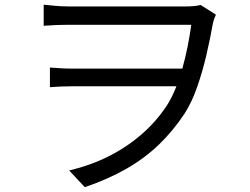

<svg xmlns="http://www.w3.org/2000/svg" viewBox="-20 -738 1040 800"><path d="M162 -718.4Q178.3 -717 206.3 -714.1Q234.4 -711.2 264.9 -711.2Q282.1 -711.2 320.8 -711.2Q359.5 -711.2 410.6 -711.2Q461.8 -711.2 516.6 -711.2Q571.4 -711.2 621 -711.2Q670.6 -711.2 706.4 -711.2Q742.1 -711.2 754.7 -711.2Q771.9 -711.2 787.6 -712.6Q803.3 -714 815.7 -717.4L879.6 -677.1Q877 -670 873.2 -661.2Q869.5 -652.3 867.1 -640.5Q856.1 -578.1 839.9 -508.6Q823.8 -439.1 801.4 -375.3Q779 -311.4 749.8 -266Q702.9 -194.4 643.7 -137Q584.5 -79.7 508.2 -35.7Q432 8.3 333.3 41.9L268.3 -27.6Q355.1 -48.2 429.9 -85.3Q504.6 -122.5 566 -174.9Q627.4 -227.4 672.5 -294.1Q692.9 -324.8 710 -365.9Q727 -406.9 739.9 -452.9Q752.8 -498.9 762 -545.5Q771.2 -592.1 777 -634.8Q762 -634.8 723.3 -634.8Q684.7 -634.8 632.7 -634.8Q580.7 -634.8 523.8 -634.8Q466.9 -634.8 414.3 -634.8Q361.7 -634.8 322.1 -634.8Q282.5 -634.8 265.3 -634.8Q241 -634.8 215.2 -633.7Q189.4 -632.6 162 -630.6ZM763.3 -378.5Q746.2 -378.5 708.5 -378.5Q670.8 -378.5 621.7 -378.5Q572.6 -378.5 519.8 -378.5Q467 -378.5 418.5 -378.5Q369.9 -378.5 333 -378.5Q296 -378.5 279.5 -378.5Q254 -378.5 232.4 -377.5Q210.9 -376.5 188 -374.7V-456.6Q208.6 -455.2 231.1 -453.7Q253.6 -452.2 277.2 -452.2Q294.1 -452.2 332.1 -452.2Q370.1 -452.2 420.3 -452.2Q470.4 -452.2 524.3 -452.2Q578.2 -452.2 627.9 -452.2Q677.7 -452.2 715.5 -452.2Q753.4 -452.2 770.3 -452.2Z"/></svg>

Font: Noto Sans JP
Style: Regular
Weight: 100
Designer: Ryoko NISHIZUKA 西塚涼子 (kana, bopomofo & ideographs); Paul D. Hunt (Latin, Greek & Cyrillic); Sandoll Communications 산돌커뮤니
Foundry: Adobe
Version: Version 2.004;hotconv 1.0.118;makeotfexe 2.5.65603